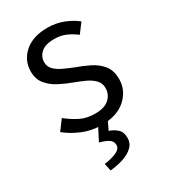

<svg xmlns="http://www.w3.org/2000/svg" viewBox="-177 -581 770 877"><g transform="rotate(-30 208.5 -142.5)"><path d="M209 12.2Q157.7 12.2 111.1 -7.3Q64.5 -26.9 30.3 -55.2L68.8 -106.9Q100.6 -81.5 133.8 -64.7Q167 -47.9 211.9 -47.9Q261.7 -47.9 286.1 -70.6Q310.5 -93.3 310.5 -126Q310.5 -151.9 293.7 -169.2Q276.9 -186.5 251 -198.5Q225.1 -210.4 198.2 -220.2Q163.6 -232.9 130.1 -250Q96.7 -267.1 74.5 -293.7Q52.2 -320.3 52.2 -361.3Q52.2 -418.9 95.9 -458Q139.6 -497.1 217.8 -497.1Q262.2 -497.1 300.8 -481.9Q339.4 -466.8 367.2 -444.3L330.1 -395Q305.2 -414.1 278.8 -425.5Q252.4 -437 218.3 -437Q170.9 -437 148.7 -416.7Q126.5 -396.5 126.5 -367.2Q126.5 -344.2 142.1 -328.4Q157.7 -312.5 182.6 -300.8Q207.5 -289.1 234.9 -278.3Q270.5 -265.6 304.9 -248.8Q339.4 -231.9 362.1 -204.3Q384.8 -176.8 384.8 -129.9Q384.8 -71.8 339.4 -29.8Q293.9 12.2 209 12.2ZM142.1 211.9 133.8 172.9Q173.8 167.5 198.7 156Q223.6 144.5 223.6 124Q223.6 104.5 206.8 93.5Q189.9 82.5 159.7 74.7L199.7 -2.9H250.5L224.6 50.8Q249 58.6 266.4 74.7Q283.7 90.8 283.7 121.6Q283.7 149.4 263.7 168.5Q243.7 187.5 211.4 198Q179.2 208.5 142.1 211.9Z"/></g></svg>

Font: Varta Light
Style: Regular
Weight: 400
Version: Version 1.004